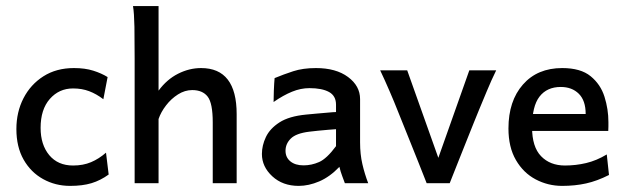

<svg xmlns="http://www.w3.org/2000/svg" viewBox="-20 -606 2070 635"><path d="M211.9 8.8Q163.1 8.8 122.6 -13.7Q82 -36.1 58.1 -78.1Q34.2 -120.1 34.2 -179.2Q34.2 -235.4 57.6 -281Q81.1 -326.7 123.8 -353.8Q166.5 -380.9 224.6 -380.9Q261.2 -380.9 288.3 -372.3Q315.4 -363.8 335.9 -351.1L321.8 -277.8Q298.8 -295.4 274.9 -304.4Q251 -313.5 221.7 -313.5Q175.3 -313.5 144.8 -278.8Q114.3 -244.1 114.3 -183.1Q114.3 -127.4 142.8 -93Q171.4 -58.6 221.7 -58.6Q254.9 -58.6 281 -69.6Q307.1 -80.6 330.6 -101.1L339.4 -28.8Q312.5 -9.3 282.7 -0.2Q252.9 8.8 211.9 8.8Z M425.3 0Q425.3 0 425.3 -25.1Q425.3 -50.3 425.3 -91.1Q425.3 -131.8 425.3 -179.9Q425.3 -228 425.3 -274.9Q425.3 -321.8 425.3 -358.9Q425.3 -396 425.3 -413.6Q425.3 -472.7 424.6 -517.3Q423.8 -562 419.9 -585.9H504.4Q504.4 -585.9 504.4 -566.9Q504.4 -547.9 504.4 -517.3Q504.4 -486.8 504.4 -452.1Q504.4 -417.5 504.4 -385.7Q504.4 -354 504.4 -332.3Q504.4 -310.5 504.4 -306.2Q531.7 -343.3 568.8 -362.1Q606 -380.9 645 -380.9Q762.7 -380.9 762.7 -228.5Q762.7 -210.4 762.7 -181.9Q762.7 -153.3 762.7 -122.1Q762.7 -90.8 762.7 -63Q762.7 -35.2 762.7 -17.6Q762.7 0 762.7 0H683.6Q683.6 0 683.6 -23.7Q683.6 -47.4 683.6 -81.8Q683.6 -116.2 683.6 -149.2Q683.6 -182.1 683.6 -201.2Q683.6 -265.1 666.7 -286.6Q649.9 -308.1 615.7 -308.1Q591.3 -308.1 568.6 -293.7Q545.9 -279.3 529.1 -257.3Q512.2 -235.4 504.4 -212.4V0Z M967.8 8.8Q915 8.8 880.6 -22.9Q846.2 -54.7 846.2 -96.7Q846.2 -125 859.4 -152.8Q872.6 -180.7 904.3 -201.2Q936 -221.7 992.7 -227.1Q1005.4 -228.5 1025.9 -230.2Q1046.4 -231.9 1065.2 -233.6Q1084 -235.4 1091.3 -235.4V-259.8Q1091.3 -289.1 1068.1 -301.8Q1044.9 -314.5 1003.4 -314.5Q974.6 -314.5 945.8 -302.7Q917 -291 884.8 -268.6Q884.8 -280.8 885.7 -306.6Q886.7 -332.5 888.2 -347.7Q917.5 -359.9 949.7 -370.4Q981.9 -380.9 1024.9 -380.9Q1091.3 -380.9 1131.1 -351.3Q1170.9 -321.8 1170.9 -278.3V-135.3Q1170.9 -95.7 1178.5 -63.2Q1186 -30.8 1197.8 0H1120.6Q1117.7 -8.3 1112.1 -22.9Q1106.4 -37.6 1102.5 -54.2Q1070.8 -21 1035.9 -6.1Q1001 8.8 967.8 8.8ZM983.9 -59.1Q1010.3 -59.1 1035.4 -70.1Q1060.5 -81.1 1091.3 -122.6V-178.7Q1083 -178.2 1065.9 -176.8Q1048.8 -175.3 1031 -173.6Q1013.2 -171.9 1002.4 -170.4Q959 -165 941.7 -147.7Q924.3 -130.4 924.3 -107.4Q924.3 -85.4 940.4 -72.3Q956.5 -59.1 983.9 -59.1Z M1391.1 0Q1391.1 0 1383.5 -19.3Q1376 -38.6 1363.8 -69.1Q1351.6 -99.6 1338.1 -133.3Q1324.7 -167 1312.7 -196.5Q1300.8 -226.1 1293.9 -243.2Q1285.2 -265.6 1268.8 -303.7Q1252.4 -341.8 1237.3 -373.5H1326.7L1429.7 -84L1532.2 -373.5H1621.1Q1605.5 -341.8 1589.6 -303.5Q1573.7 -265.1 1564.5 -243.2Q1558.6 -229 1547.1 -200.4Q1535.6 -171.9 1522 -137.7Q1508.3 -103.5 1495.8 -72Q1483.4 -40.5 1475.3 -20.3Q1467.3 0 1467.3 0Z M1839.4 8.8Q1792.5 8.8 1751.7 -12.7Q1710.9 -34.2 1686.3 -76.7Q1661.6 -119.1 1661.6 -181.2Q1661.6 -272 1709.5 -326.4Q1757.3 -380.9 1839.4 -380.9Q1900.4 -380.9 1933.3 -354Q1966.3 -327.1 1979.2 -286.1Q1992.2 -245.1 1992.2 -202.1Q1992.2 -197.3 1992.2 -187.7Q1992.2 -178.2 1991.7 -172.9H1716.3V-229H1917Q1917 -273.4 1894.3 -295.9Q1871.6 -318.4 1834.5 -318.4Q1789.1 -318.4 1764.4 -286.6Q1739.7 -254.9 1739.7 -184.6Q1739.7 -120.1 1769.5 -89.4Q1799.3 -58.6 1848.6 -58.6Q1884.3 -58.6 1918.5 -66.7Q1952.6 -74.7 1986.8 -95.2L1994.1 -27.3Q1954.6 -7.3 1918.2 0.7Q1881.8 8.8 1839.4 8.8Z"/></svg>

Font: Harmattan Medium
Style: Regular
Weight: 500
Designer: George W. Nuss III and SIL International
Foundry: SIL International
Version: Version 4.000